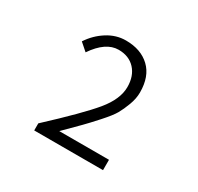

<svg xmlns="http://www.w3.org/2000/svg" viewBox="-105 -1015 710 689"><g transform="rotate(30 250.0 -670.0)"><path d="M110.4 -447.3V-476.6Q231.4 -588.9 276.9 -644Q322.3 -699.2 322.3 -749Q322.3 -794.9 296.9 -822.3Q271.5 -849.6 228.5 -849.6Q175.8 -849.6 129.9 -782.2L98.6 -809.6Q122.1 -845.7 158.2 -868.7Q194.3 -891.6 234.4 -891.6Q296.9 -891.6 334 -856.4Q371.1 -821.3 371.1 -754.9Q371.1 -729.5 360.8 -702.1Q350.6 -674.8 339.8 -655.8Q329.1 -636.7 297.9 -602.1Q266.6 -567.4 251 -551.8Q235.4 -536.1 189.5 -490.2H395.5V-447.3Z"/></g></svg>

Font: Gen Shin Gothic Monospace Light
Style: Regular
Weight: 300
Designer: [Source Han Sans]
Ryoko NISHIZUKA  (kana & ideographs); Paul D. Hunt (Latin, Greek & Cyrillic); Wenlong ZHANG  (bopomofo
Version: Version 1.002.20150607